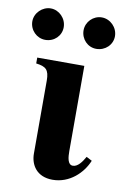

<svg xmlns="http://www.w3.org/2000/svg" viewBox="-82 -713 498 775"><g transform="rotate(10 167.5 -326.0)"><path d="M337 -600C337 -636 307 -666 272 -666C237 -666 208 -637 208 -602C208 -566 236 -537 271 -537C308 -537 337 -565 337 -600ZM127 -600C127 -636 97 -666 63 -666C28 -666 -2 -636 -2 -602C-2 -566 27 -537 62 -537C99 -537 127 -565 127 -600ZM309 -101C296 -78 280 -56 260 -56C238 -56 236 -88 236 -112V-461H43V-437C83 -432 97 -421 97 -376V-77C97 -31 124 14 189 14C259 14 311 -37 332 -89Z"/></g></svg>

Font: STIXGeneral
Style: Bold
Weight: 700
Designer: MicroPress Inc., with final additions and corrections provided by Coen Hoffman, Elsevier (retired)
Version: Version 1.1.0